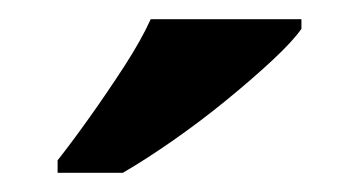

<svg xmlns="http://www.w3.org/2000/svg" viewBox="-20 -786 374 200"><path d="M40 -619Q55 -638 73.5 -664Q92 -690 109.5 -717Q127 -744 137 -766H294V-756Q285 -743 263.5 -723Q242 -703 215 -681Q188 -659 160 -639.5Q132 -620 108 -606H40Z"/></svg>

Font: Noto Serif Kannada
Style: Bold
Weight: 700
Version: Version 2.003